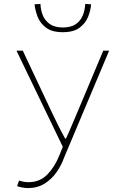

<svg xmlns="http://www.w3.org/2000/svg" viewBox="-20 -736 640 978"><path d="M122 222Q109 222 93 219Q77 216 67 212L77 184Q86 187 99 189.5Q112 192 125 192Q183 192 221 153Q259 114 282 56L300 12L64 -478H96L244 -164Q258 -134 276 -98Q294 -62 312 -30H316Q331 -62 346 -98Q361 -134 374 -164L506 -478H536L306 68Q293 105 268.5 140.5Q244 176 207.5 199Q171 222 122 222ZM300 -572Q245 -572 214.5 -595Q184 -618 171.5 -651Q159 -684 156 -714L186 -716Q187 -687 197.5 -659.5Q208 -632 233 -614Q258 -596 300 -596Q343 -596 367.5 -614Q392 -632 402.5 -659.5Q413 -687 414 -716L444 -714Q442 -684 429 -651Q416 -618 385.5 -595Q355 -572 300 -572Z"/></svg>

Font: Source Code Pro ExtraLight
Style: Regular
Weight: 200
Monospace: yes
Designer: Paul D. Hunt, Teo Tuominen
Foundry: Adobe
Version: Version 1.026;hotconv 1.1.0;makeotfexe 2.6.0